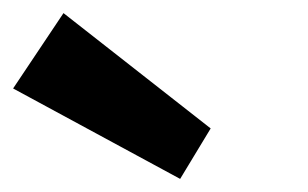

<svg xmlns="http://www.w3.org/2000/svg" viewBox="-62 -860 470 293"><path d="M34.9 -840 -42 -725 212.9 -587 259.5 -664Z"/></svg>

Font: Hussar
Style: BdOpOblOne
Weight: 700
Foundry: Cannot Into Space Fonts
Version: Version 2.00